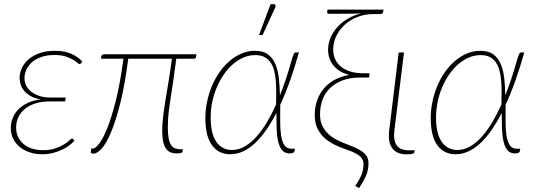

<svg xmlns="http://www.w3.org/2000/svg" viewBox="-20 -750 2628 941"><path d="M377 -440Q373.5 -436 369.5 -436Q366 -436 358.2 -443Q350.5 -450 336.5 -458.2Q322.5 -466.5 301 -473.5Q279.5 -480.5 248 -480.5Q210.5 -480.5 182.8 -470.8Q155 -461 136.8 -445Q118.5 -429 109.2 -408.5Q100 -388 100 -367Q100 -347 108.8 -329.8Q117.5 -312.5 134 -299.8Q150.5 -287 174 -279.5Q197.5 -272 227.5 -272H302L299.5 -253H225Q185.5 -253 154.8 -243.5Q124 -234 102.8 -217Q81.5 -200 70.2 -176.2Q59 -152.5 59 -124.5Q59 -100 68.2 -79.8Q77.5 -59.5 94.8 -44.8Q112 -30 136.5 -22Q161 -14 191 -14Q227 -14 252.2 -23Q277.5 -32 294.2 -42.5Q311 -53 320.2 -62Q329.5 -71 333.5 -71Q336.5 -71 339 -67.5L344.5 -60.5Q334 -48 317.8 -36Q301.5 -24 281.2 -14.8Q261 -5.5 237.2 0.2Q213.5 6 187.5 6Q153 6 124.5 -3.8Q96 -13.5 75.8 -30.5Q55.5 -47.5 44.2 -71Q33 -94.5 33 -122Q33 -147.5 42 -170.8Q51 -194 69 -212.8Q87 -231.5 114.5 -244.8Q142 -258 179 -263Q150 -268 130.2 -279.2Q110.5 -290.5 98.5 -304.8Q86.5 -319 81.2 -335.5Q76 -352 76 -367.5Q76 -392 87 -416Q98 -440 119.8 -459Q141.5 -478 174 -489.5Q206.5 -501 249.5 -501Q296 -501 329 -486.5Q362 -472 383.5 -448.5Z M942.5 -484 941 -471.5Q940.5 -462 928.5 -462H844Q837 -407.5 831.2 -367.8Q825.5 -328 820.8 -298.2Q816 -268.5 812.8 -246.5Q809.5 -224.5 807.2 -205.5Q805 -186.5 803.8 -168Q802.5 -149.5 802.5 -126.5Q802.5 -93.5 806.5 -72.5Q810.5 -51.5 818.2 -39.5Q826 -27.5 837.8 -23Q849.5 -18.5 864.5 -18.5H876.5L874.5 -8Q874.5 2 847 2Q830 2 816.5 -3.2Q803 -8.5 793.8 -21.2Q784.5 -34 779.8 -55.5Q775 -77 775 -110Q775 -141.5 779.5 -179Q784 -216.5 791.2 -260.5Q798.5 -304.5 806.8 -355Q815 -405.5 822.5 -462H608.5Q592 -334 569.8 -245.5Q547.5 -157 524.2 -101.8Q501 -46.5 478.2 -21.8Q455.5 3 438 3Q432.5 3 428.5 1.2Q424.5 -0.5 425 -3.5L427 -22H436Q447 -22 465.8 -45.8Q484.5 -69.5 505.8 -122Q527 -174.5 548 -258.2Q569 -342 585 -462H475L476 -472Q477 -476 480.2 -480Q483.5 -484 490 -484Z M986.5 0ZM1423 -8Q1422 -4 1416.5 -1Q1411 2 1399.5 2Q1376 2 1362.8 -13.8Q1349.5 -29.5 1343.2 -56.8Q1337 -84 1335.8 -120Q1334.5 -156 1334.5 -196.5Q1311 -151 1285.2 -113.8Q1259.5 -76.5 1231.2 -49.8Q1203 -23 1172.2 -8.5Q1141.5 6 1108.5 6Q1051 6 1018.8 -38.5Q986.5 -83 986.5 -171Q986.5 -212.5 995.2 -253.2Q1004 -294 1019.5 -330.5Q1035 -367 1057.2 -398.2Q1079.5 -429.5 1106.5 -452.2Q1133.5 -475 1164.5 -488Q1195.5 -501 1229.5 -501Q1270.5 -501 1294.2 -482.8Q1318 -464.5 1330.5 -434Q1343 -403.5 1347 -364.2Q1351 -325 1352 -282.5Q1367.5 -321.5 1380.8 -361.5Q1394 -401.5 1405.5 -442Q1410.5 -459.5 1413.8 -469.5Q1417 -479.5 1419.5 -484.8Q1422 -490 1424.2 -491.5Q1426.5 -493 1429.5 -493H1445Q1425.5 -423 1402.8 -358.5Q1380 -294 1353.5 -236.5Q1353.5 -194.5 1353.2 -155.8Q1353 -117 1357.5 -87Q1362 -57 1373.5 -39Q1385 -21 1408.5 -21H1425.5ZM1117 -15Q1149.5 -15 1179.5 -32.2Q1209.5 -49.5 1236.5 -79.5Q1263.5 -109.5 1287.8 -150.2Q1312 -191 1333 -238Q1333.5 -268 1333.8 -297.8Q1334 -327.5 1331.8 -354.2Q1329.5 -381 1323.5 -404Q1317.5 -427 1306 -444Q1294.5 -461 1276.2 -470.5Q1258 -480 1231 -480Q1201 -480 1173.2 -468Q1145.5 -456 1121 -434.8Q1096.5 -413.5 1076.8 -384.8Q1057 -356 1042.5 -322Q1028 -288 1020.2 -250.2Q1012.5 -212.5 1012.5 -174Q1012.5 -95 1040.2 -55Q1068 -15 1117 -15ZM1249.5 -578.5 1306 -729.5H1322.5Q1328 -729.5 1330 -724.5Q1332 -719.5 1328.5 -712.5L1267 -578.5Z M1858 -692.5Q1857 -687 1853.2 -684Q1849.5 -681 1845 -681H1809Q1767.5 -681 1731.8 -666.8Q1696 -652.5 1669.5 -628.5Q1643 -604.5 1628 -573Q1613 -541.5 1613 -507.5Q1613 -482.5 1622.2 -461.2Q1631.5 -440 1649.8 -424.5Q1668 -409 1695.5 -400Q1723 -391 1760 -391H1791L1789 -370H1746Q1696.5 -370 1659.5 -356.2Q1622.5 -342.5 1597.8 -318.5Q1573 -294.5 1560.8 -261.5Q1548.5 -228.5 1548.5 -189.5Q1548.5 -157 1559.8 -133.5Q1571 -110 1590.5 -92.2Q1610 -74.5 1636.5 -61.8Q1663 -49 1693 -38Q1721.5 -27.5 1739.8 -17Q1758 -6.5 1768.2 4Q1778.5 14.5 1782.2 25.8Q1786 37 1786 49.5Q1786 85.5 1772.5 114.5Q1759 143.5 1740 171.5L1721 161.5Q1728.5 150 1735.8 138.2Q1743 126.5 1748.8 113.5Q1754.5 100.5 1758 86Q1761.5 71.5 1761.5 55Q1761.5 45 1758.2 35.8Q1755 26.5 1746 17.8Q1737 9 1721 0.5Q1705 -8 1679.5 -16.5Q1648 -27 1619.5 -41Q1591 -55 1569.5 -74.8Q1548 -94.5 1535.2 -121.8Q1522.5 -149 1522.5 -186.5Q1522.5 -222 1533 -254.2Q1543.5 -286.5 1564.5 -312.8Q1585.5 -339 1617.2 -357.2Q1649 -375.5 1692 -383Q1665 -389.5 1645.5 -401.8Q1626 -414 1613.2 -430.2Q1600.5 -446.5 1594.2 -465.5Q1588 -484.5 1588 -505.5Q1588 -537 1600.2 -565.5Q1612.5 -594 1634 -617.8Q1655.5 -641.5 1685.2 -658.8Q1715 -676 1750.5 -684.5Q1726.5 -683.5 1701.8 -683Q1677 -682.5 1642.5 -682.5H1592.5Q1582.5 -682.5 1583.5 -691.5L1585 -703H1859.5Z M1934 -493H1960L1913 -111.5Q1907 -63.5 1923.8 -38.5Q1940.5 -13.5 1983 -13.5H2012L2011 -4.5Q2010.5 0.5 2002.8 3.5Q1995 6.5 1973.5 6.5Q1924 6.5 1902.2 -23.8Q1880.5 -54 1887.5 -111Z M2527.5 -8Q2526.5 -4 2521 -1Q2515.5 2 2504 2Q2480.5 2 2467.2 -13.8Q2454 -29.5 2447.8 -56.8Q2441.5 -84 2440.2 -120Q2439 -156 2439 -196.5Q2415.5 -151 2389.8 -113.8Q2364 -76.5 2335.8 -49.8Q2307.5 -23 2276.8 -8.5Q2246 6 2213 6Q2155.5 6 2123.2 -38.5Q2091 -83 2091 -171Q2091 -212.5 2099.8 -253.2Q2108.5 -294 2124 -330.5Q2139.5 -367 2161.8 -398.2Q2184 -429.5 2211 -452.2Q2238 -475 2269 -488Q2300 -501 2334 -501Q2375 -501 2398.8 -482.8Q2422.5 -464.5 2435 -434Q2447.5 -403.5 2451.5 -364.2Q2455.5 -325 2456.5 -282.5Q2472 -321.5 2485.2 -361.5Q2498.5 -401.5 2510 -442Q2515 -459.5 2518.2 -469.5Q2521.5 -479.5 2524 -484.8Q2526.5 -490 2528.8 -491.5Q2531 -493 2534 -493H2549.5Q2530 -423 2507.2 -358.5Q2484.5 -294 2458 -236.5Q2458 -194.5 2457.8 -155.8Q2457.5 -117 2462 -87Q2466.5 -57 2478 -39Q2489.5 -21 2513 -21H2530ZM2221.5 -15Q2254 -15 2284 -32.2Q2314 -49.5 2341 -79.5Q2368 -109.5 2392.2 -150.2Q2416.5 -191 2437.5 -238Q2438 -268 2438.2 -297.8Q2438.5 -327.5 2436.2 -354.2Q2434 -381 2428 -404Q2422 -427 2410.5 -444Q2399 -461 2380.8 -470.5Q2362.5 -480 2335.5 -480Q2305.5 -480 2277.8 -468Q2250 -456 2225.5 -434.8Q2201 -413.5 2181.2 -384.8Q2161.5 -356 2147 -322Q2132.5 -288 2124.8 -250.2Q2117 -212.5 2117 -174Q2117 -95 2144.8 -55Q2172.5 -15 2221.5 -15Z"/></svg>

Font: Lato Thin
Style: Italic
Weight: 200
Italic angle: -7°
Designer: Lukasz Dziedzic
Foundry: tyPoland Lukasz Dziedzic
Version: Version 2.007; 2014-02-27